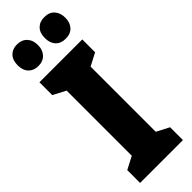

<svg xmlns="http://www.w3.org/2000/svg" viewBox="-305 -946 963 963"><g transform="rotate(-45 177.0 -464.0)"><path d="M329 0H25V-91L92 -126V-588L25 -623V-714H329V-623L262 -588V-126L329 -91ZM8 -851Q8 -888 27.5 -908Q47 -928 79 -928Q113 -928 132.5 -907Q152 -886 152 -851Q152 -817 132.5 -796Q113 -775 79 -775Q47 -775 27.5 -795Q8 -815 8 -851ZM201 -851Q201 -888 220.5 -908Q240 -928 273 -928Q308 -928 327 -907Q346 -886 346 -851Q346 -817 327 -796Q308 -775 273 -775Q239 -775 220 -795.5Q201 -816 201 -851Z"/></g></svg>

Font: Noto Sans Malayalam ExtraCondensed Black
Style: Regular
Weight: 900
Width: 2
Designer: Jelle Bosma - Monotype Design Team
Foundry: Monotype Imaging Inc.
Version: Version 2.104; ttfautohint (v1.8.4.7-5d5b)